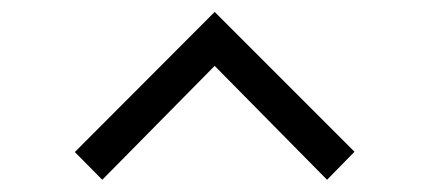

<svg xmlns="http://www.w3.org/2000/svg" viewBox="-20 -756 710 322"><path d="M151.5 -454.5 340 -645.5 528.5 -454.5 574.5 -501.5 340 -736 105.5 -501Z"/></svg>

Font: Manrope
Style: Regular
Weight: 400
Designer: Mikhail Sharanda
Foundry: Mikhail Sharanda
Version: Version 4.505